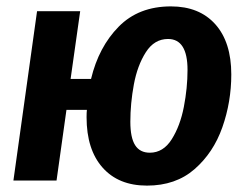

<svg xmlns="http://www.w3.org/2000/svg" viewBox="-20 -565 774 601"><path d="M704 -332Q704 -246 676 -166.5Q648 -87 589 -35.5Q530 16 440 16Q351 16 301 -40.5Q251 -97 251 -198Q251 -213 252 -221H188L157 0H22L96 -530H231L201 -318H265Q289 -418 351.5 -481.5Q414 -545 515 -545Q604 -545 654 -489Q704 -433 704 -332ZM567 -346Q567 -443 506 -443Q463 -443 436.5 -401.5Q410 -360 399 -300.5Q388 -241 388 -184Q388 -134 403 -110.5Q418 -87 449 -87Q491 -87 517.5 -129Q544 -171 555.5 -230.5Q567 -290 567 -346Z"/></svg>

Font: Fira Sans Condensed SemiBold
Style: Italic
Weight: 600
Width: 3
Italic angle: -8°
Designer: bBox Type GmbH & Carrois Corporate GbR & Edenspiekermann AG
Foundry: bBox Type GmbH & Carrois Corporate GbR & Edenspiekermann AG
Version: Version 4.301